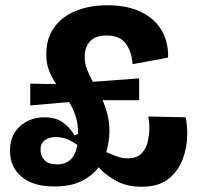

<svg xmlns="http://www.w3.org/2000/svg" viewBox="-20 -695 759 730"><path d="M187 14Q106 14 62 -23Q18 -60 18 -122Q18 -181 56 -215Q94 -249 149 -249Q192 -249 219 -229.5Q246 -210 264 -180L277 -186Q277 -226 267 -255Q257 -284 243 -307L95 -294V-377L194 -375Q179 -397 167.5 -424Q156 -451 156 -489Q156 -550 186.5 -591.5Q217 -633 269.5 -654Q322 -675 388 -675Q466 -675 518.5 -648.5Q571 -622 596 -577Q621 -532 619 -476L484 -451Q482 -494 460 -527Q438 -560 385 -560Q343 -560 322.5 -538Q302 -516 302 -479Q302 -454 311 -431Q320 -408 333 -384L509 -397V-314H370Q381 -289 388.5 -260.5Q396 -232 396 -197Q396 -177 393 -157Q390 -137 384 -117Q403 -108 424 -100.5Q445 -93 465 -93Q501 -93 519 -112.5Q537 -132 542.5 -159.5Q548 -187 548 -209Q548 -222 546.5 -233Q545 -244 544 -252L686 -249Q689 -234 690.5 -217.5Q692 -201 692 -186Q692 -138 675.5 -92Q659 -46 621.5 -15.5Q584 15 519 15Q460 15 418.5 -9Q377 -33 355 -59Q331 -27 290 -6.5Q249 14 187 14ZM134 -126Q134 -103 149 -86.5Q164 -70 197 -70Q262 -70 274 -144Q250 -161 230.5 -167.5Q211 -174 193 -174Q167 -174 150.5 -162Q134 -150 134 -126Z"/></svg>

Font: Bricolage Grotesque 12pt Bricolage Grotesque 10pt Regular
Style: Bold
Weight: 700
Designer: Mathieu Triay
Foundry: Atelier Triay
Version: Version 1.001; ttfautohint (v1.8.4.7-5d5b);gftools[0.9.33.de